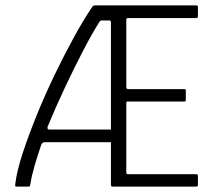

<svg xmlns="http://www.w3.org/2000/svg" viewBox="-20 -693 809 713"><path d="M398 0Q392 0 392 -6V-165H146Q141 -165 138.5 -163Q136 -161 133 -155Q119 -114 108 -76Q97 -38 93 -10Q92 -4 91 -2Q90 0 85 0H42Q37 0 36.5 -2.5Q36 -5 37 -12Q43 -60 65 -126.5Q87 -193 117.5 -268Q148 -343 184 -417.5Q220 -492 255.5 -556.5Q291 -621 321 -665Q323 -669 326 -671Q329 -673 332 -673H708Q712 -673 713.5 -672Q715 -671 715 -666V-633Q715 -629 713.5 -627.5Q712 -626 708 -626H456Q451 -626 450 -624Q449 -622 449 -619V-370Q449 -367 450.5 -364.5Q452 -362 456 -362H664Q669 -362 669.5 -361Q670 -360 670 -355V-323Q670 -319 669 -317.5Q668 -316 664 -316H455Q451 -316 450 -314.5Q449 -313 449 -309V-55Q449 -51 450 -48.5Q451 -46 456 -46H708Q712 -46 713.5 -45Q715 -44 715 -39V-8Q715 -3 713.5 -1.5Q712 0 707 0ZM392 -212V-612Q390 -617 388 -617H358Q355 -617 352.5 -615.5Q350 -614 348 -610Q321 -567 287.5 -502.5Q254 -438 219.5 -364.5Q185 -291 157 -223Q156 -221 156.5 -216.5Q157 -212 163 -212Z"/></svg>

Font: Glory Light
Style: Regular
Weight: 300
Version: Version 1.011